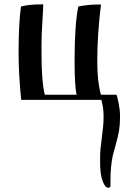

<svg xmlns="http://www.w3.org/2000/svg" viewBox="-20 -462 589 888"><path d="M78 0Q66 -118 66 -220Q66 -353 77 -432Q114 -442 180 -442Q180 -426 176 -362Q172 -298 172 -257V-216Q172 -86 187 -24H334Q325 -69 325 -174V-184Q325 -347 342 -432Q387 -441 432 -441Q432 -441 447 -441Q430 -300 430 -187Q430 -187 430 -174Q430 -82 447 -24H519Q523 -14 529 17Q535 48 535 72V83Q535 116 530.5 142.5Q526 169 516 204.5Q506 240 502 256Q491 307 491 371V398Q491 406 481 406Q472 406 468 400Q443 369 443 290V262Q443 232 451 174.5Q459 117 459 82V72Q459 38 449 0Z"/></svg>

Font: Ponomar Unicode TT
Style: Regular
Weight: 400
Designer: Vladislav V. Dorosh, Yuri A.W. Shardt, Nikita Simmons, Aleksandr Andreev
Foundry: Ponomar Project
Version: 1.1